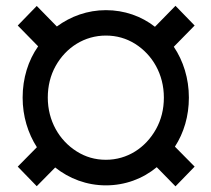

<svg xmlns="http://www.w3.org/2000/svg" viewBox="-20 -638 737 671"><path d="M59.1 -296.9C59.1 -231.9 77.6 -172.4 108.9 -123.5L42 -55.7L108.4 12.7L172.9 -52.7C221.7 -13.7 283.2 9.8 350.1 9.8C417 9.8 479 -13.2 527.8 -53.7L593.3 13.2L660.2 -55.7L591.3 -125.5C622.6 -173.8 640.1 -232.4 640.1 -296.9C640.1 -363.8 620.6 -425.3 587.4 -474.6L660.2 -548.8L593.3 -617.7L521.5 -544.4C474.1 -581.5 414.6 -602.5 350.1 -602.5C286.1 -602.5 227.1 -581.1 178.7 -545.4L108.4 -617.2L42 -548.8L113.3 -476.1C78.6 -426.8 59.1 -364.7 59.1 -296.9ZM147 -296.9C147 -337.4 156.2 -374.5 174.3 -407.2C210.9 -472.7 275.4 -513.7 350.1 -513.7C387.7 -513.7 421.4 -503.9 452.1 -484.9C513.2 -446.3 552.7 -378.4 552.7 -296.9C552.7 -256.3 543.5 -219.7 525.4 -187C488.8 -121.1 424.8 -79.6 350.1 -79.6C312.5 -79.6 278.8 -89.4 248 -108.9C186.5 -147.5 147 -216.3 147 -296.9Z"/></svg>

Font: Vazirmatn SemiBold
Style: Regular
Weight: 600
Designer: Saber Rastikerdar
Foundry: Saber Rastikerdar
Version: Version 33.003